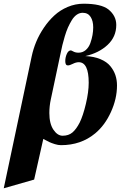

<svg xmlns="http://www.w3.org/2000/svg" viewBox="-20 -762 644 1024"><path d="M251 -231.9Q243.2 -196.3 243.2 -159.2Q243.2 -102.5 264.9 -70.3Q286.6 -38.1 314 -38.1Q345.7 -38.1 366.2 -55.4Q386.7 -72.8 404.8 -107.9Q422.9 -144.5 438 -208Q453.1 -271.5 453.1 -320.8Q453.1 -430.2 399.9 -430.2Q385.3 -430.2 368.4 -421.6Q351.6 -413.1 341.8 -413.1Q328.1 -413.1 328.1 -436Q328.1 -456.1 336.4 -474.6Q344.7 -493.2 357.9 -493.2Q360.4 -493.2 371.6 -487.1Q382.8 -481 398.9 -481Q420.9 -481 437.3 -495.1Q453.6 -509.3 461.7 -531.7Q469.7 -554.2 473.4 -575.2Q477.1 -596.2 477.1 -616.2Q477.1 -650.4 463.1 -672.1Q449.2 -693.8 420.9 -693.8Q404.3 -693.8 389.4 -683.6Q374.5 -673.3 363 -654.5Q351.6 -635.7 342.5 -615.5Q333.5 -595.2 325.4 -567.9Q317.4 -540.5 312.7 -521.5Q308.1 -502.4 303.2 -478ZM210.9 -21 162.1 195.8 0 242.2 148.9 -460.9Q157.2 -500.5 173.3 -539.3Q189.5 -578.1 214.6 -615Q239.7 -651.9 270.3 -679.9Q300.8 -708 341.3 -725.1Q381.8 -742.2 425.8 -742.2Q519 -742.2 558.1 -711.9Q600.1 -677.7 600.1 -628.9Q600.1 -565.9 554 -522.7Q507.8 -479.5 435.1 -462.9Q481.4 -460.9 515.6 -446.5Q549.8 -432.1 568.4 -409.4Q586.9 -386.7 595.5 -361.1Q604 -335.4 604 -306.2Q604 -235.4 571.5 -164.3Q539.1 -93.3 487.8 -50.8Q412.1 12.2 305.2 12.2Q290 12.2 272.2 6.6Q254.4 1 242.4 -4.6Q230.5 -10.3 210.9 -21Z"/></svg>

Font: Linguistics Pro
Style: Bold Italic
Weight: 700
Italic angle: -12°
Designer: Stefan Peev, Context Ltd
Foundry: Stefan Peev, Context Ltd
Version: Version 001.000